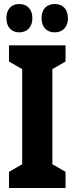

<svg xmlns="http://www.w3.org/2000/svg" viewBox="-20 -941 373 961"><path d="M12 -850C12 -805 38 -779 76 -779C117 -779 142 -807 142 -850C142 -894 117 -921 76 -921C38 -921 12 -896 12 -850ZM188 -850C188 -806 213 -779 254 -779C295 -779 320 -807 320 -850C320 -894 295 -921 254 -921C214 -921 188 -896 188 -850ZM308 0V-81L242 -119V-595L308 -633V-714H25V-633L91 -595V-119L25 -81V0Z"/></svg>

Font: Noto Sans Gujarati UI ExtraCondensed ExtraBold
Style: Regular
Weight: 800
Width: 2
Designer: Jelle Bosma - Monotype Design Team, Universal Thirst
Foundry: Monotype Imaging Inc.
Version: Version 2.106